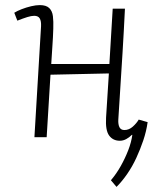

<svg xmlns="http://www.w3.org/2000/svg" viewBox="-20 -538 637 753"><path d="M407 -250 178 -245 163 0H115L141 -435Q142 -455 136 -465.5Q130 -476 114 -476Q103 -476 87 -471Q71 -466 48 -457L36 -488Q47 -495 65 -502Q83 -509 102 -513.5Q121 -518 136 -518Q161 -518 173 -506.5Q185 -495 187.5 -474.5Q190 -454 189 -426Q188 -392 185.5 -357.5Q183 -323 181 -287H409L422 -504H470Q468 -460 465.5 -416.5Q463 -373 460.5 -330Q458 -287 455 -243Q452 -199 449.5 -155.5Q447 -112 444 -69Q443 -50 448.5 -39Q454 -28 468 -28Q486 -28 501 -41.5Q516 -55 524 -69L559 -59Q554 -23 542 12.5Q530 48 514.5 81.5Q499 115 479 144Q459 173 437 195L415 169Q437 143 454 112.5Q471 82 483 51Q495 20 499 -9H497Q487 1 475 7.5Q463 14 450 14Q423 14 408 -6.5Q393 -27 396 -77Z"/></svg>

Font: Literata 18pt ExtraLight
Style: Italic
Weight: 250
Italic angle: -2°
Designer: Latin by Veronika Burian and Jose Scaglione. Greek by Irene Vlachou. Cyrillic by Vera Evstafieva
Foundry: TypeTogether
Version: Version 3.103;gftools[0.9.29]